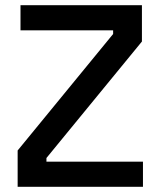

<svg xmlns="http://www.w3.org/2000/svg" viewBox="-20 -720 617 740"><path d="M48 0V-140L416 -589V-603H59V-700H527V-560L159 -111V-97H531V0Z"/></svg>

Font: Space Grotesk Medium
Style: Regular
Weight: 500
Designer: Florian Karsten
Foundry: Florian Karsten
Version: Version 2.000